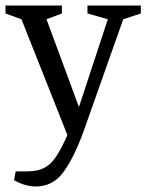

<svg xmlns="http://www.w3.org/2000/svg" viewBox="-27 -511 532 698"><path d="M102 167Q85 167 65 161.5Q45 156 24 144L30 112H72Q108 112 132.5 100Q157 88 176.5 59Q196 30 218 -20L51 -441L-7 -462V-491H198V-462L142 -441L260 -122L365 -441L291 -462V-491H485V-462L421 -441L277 -34Q243 60 204.5 113.5Q166 167 102 167Z"/></svg>

Font: Manuale
Style: Regular
Weight: 400
Designer: Eduardo Tunni / Pablo Cosgaya
Foundry: Eduardo Tunni / Pablo Cosgaya
Version: Version 1.002